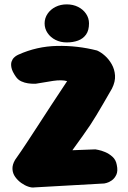

<svg xmlns="http://www.w3.org/2000/svg" viewBox="-20 -858 587 878"><path d="M137 -1Q126 1 109.5 -4.5Q93 -10 77 -21.5Q61 -33 49.5 -49Q38 -65 37 -85Q36 -105 49 -127Q78 -168 102.5 -205.5Q127 -243 153.5 -283.5Q180 -324 212 -373.5Q244 -423 287 -487Q262 -494 222 -488Q182 -482 143 -475Q143 -475 133 -475Q123 -475 108 -477Q93 -479 77.5 -486Q62 -493 52 -508Q36 -531 32.5 -548Q29 -565 33 -576.5Q37 -588 44.5 -595Q52 -602 58 -605Q64 -608 64 -608Q148 -646 241 -648Q334 -650 424 -627Q442 -619 460 -603Q478 -587 491 -564Q504 -541 506 -513Q508 -485 492 -453Q468 -411 451 -382Q434 -353 420.5 -330.5Q407 -308 392.5 -286Q378 -264 358.5 -237Q339 -210 311 -171L416 -175Q416 -175 429.5 -172.5Q443 -170 461 -162.5Q479 -155 494.5 -141Q510 -127 514 -104Q520 -76 512 -59Q504 -42 491 -33Q478 -24 467.5 -21.5Q457 -19 457 -19ZM285 -664Q257 -664 234 -675.5Q211 -687 197.5 -707Q184 -727 184 -751Q184 -775 197.5 -795Q211 -815 234 -826.5Q257 -838 285 -838Q314 -838 337 -826.5Q360 -815 373.5 -795Q387 -775 387 -751Q387 -719 373.5 -700Q360 -681 337 -672.5Q314 -664 285 -664Z"/></svg>

Font: Sour Gummy Black
Style: Regular
Weight: 900
Designer: Stefie Justprince
Foundry: Eifetstype
Version: Version 1.000